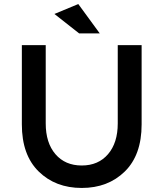

<svg xmlns="http://www.w3.org/2000/svg" viewBox="-20 -922 808 949"><path d="M473 -757H371L249 -853L367 -902ZM562 -312V-699H680V-307Q680 -156 597 -74.5Q514 7 384 7Q254 7 171 -74.5Q88 -156 88 -307V-699H206V-312Q206 -216 254 -160Q302 -104 384 -104Q466 -104 514 -160Q562 -216 562 -312Z"/></svg>

Font: Montserrat_am3
Style: Regular
Weight: 400
Designer: Julieta Ulanovsky
Foundry: Julieta Ulanovsky, Armenina letters added by Vahan Hovhannisyan
Version: Version 2.001